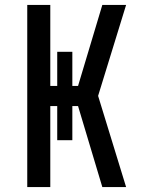

<svg xmlns="http://www.w3.org/2000/svg" viewBox="-20 -755 588 775"><path d="M90 0V-735H183V-408H211V-546H272V-408H295L393 -735H489L376 -368L489 0H393L295 -327H272V-189H211V-327H183V0Z"/></svg>

Font: Iosevka Semi-Condensed Medium
Style: Regular
Weight: 500
Monospace: yes
Designer: Belleve Invis
Foundry: Belleve Invis
Version: Version 27.3.5